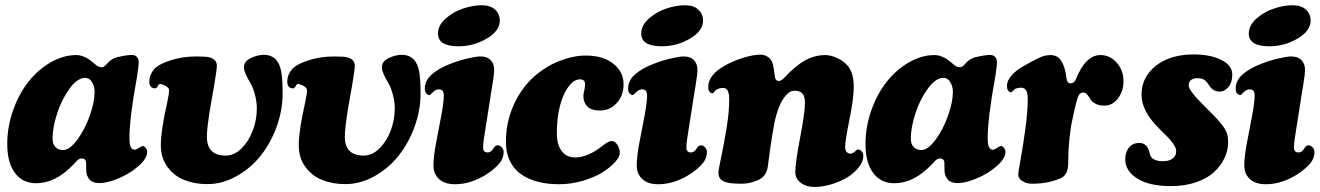

<svg xmlns="http://www.w3.org/2000/svg" viewBox="-20 -706 5148 749"><path d="M554.2 -113.8Q554.2 -87.9 520.5 -58.3Q486.8 -28.8 442.9 -10.3Q398.9 8.3 368.2 8.3Q340.8 8.3 328.6 -6.3Q316.4 -21 316.4 -41Q316.4 -70.3 315.9 -73.2Q313.5 -87.9 298.8 -87.9Q293.9 -87.9 289.3 -85.7Q284.7 -83.5 282 -80.8Q279.3 -78.1 273.9 -72Q268.6 -65.9 264.6 -62.5Q195.8 8.8 121.6 8.8Q67.9 8.8 38.1 -31.5Q8.3 -71.8 8.3 -143.6Q8.3 -212.4 31.5 -277.1Q54.7 -341.8 92 -388.4Q129.4 -435.1 178.5 -463.1Q227.5 -491.2 277.3 -491.2Q290.5 -491.2 304 -486.1Q317.4 -481 324 -476.6Q330.6 -472.2 342.8 -462.2Q355 -452.1 356 -451.2Q365.7 -443.8 377 -443.8Q386.2 -443.8 397.5 -457.5Q412.6 -475.6 435.1 -482.4Q475.1 -491.7 494.6 -491.7Q506.3 -491.7 513.7 -484.1Q521 -476.6 521 -463.4Q521 -446.8 513.7 -401.9Q484.9 -246.6 484.9 -164.6Q484.9 -129.4 498.5 -123.5Q502 -121.1 507.1 -122.3Q512.2 -123.5 515.1 -125.2Q518.1 -127 523.4 -130.4Q528.8 -133.8 533.2 -135.7Q538.1 -137.7 543.5 -133.8Q548.3 -129.9 551.3 -124.5Q554.2 -120.1 554.2 -113.8ZM312.5 -402.3Q282.2 -402.3 251.7 -360.8Q221.2 -319.3 203.1 -264.2Q185.1 -209 185.1 -165.5Q185.1 -142.6 197 -131.6Q209 -120.6 225.6 -120.6Q251.5 -120.6 281.2 -160.6Q311 -200.7 330.1 -254.4Q349.1 -308.1 349.1 -347.7Q349.1 -368.2 339.1 -385.3Q329.1 -402.3 312.5 -402.3Z M788.6 12.2Q738.8 12.2 698.7 -3.9Q658.7 -20 633.1 -55.2Q607.4 -90.3 607.4 -139.2Q607.4 -196.3 631.8 -303.7Q639.6 -339.4 639.6 -354Q639.6 -362.3 628.9 -369.1Q618.2 -376 607.4 -378.4Q602.1 -378.4 600.1 -376.5Q598.6 -376 597.7 -374.3Q596.7 -372.6 595.7 -370.6Q594.7 -368.7 594.2 -368.2Q590.3 -360.4 582 -361.3Q562.5 -364.3 562.5 -387.2Q562.5 -414.1 581.1 -436Q592.8 -449.7 620.6 -461.4Q648.4 -473.1 675.3 -478.5Q717.8 -488.3 775.9 -484.9Q826.2 -483.4 826.2 -448.2Q826.2 -438.5 815.4 -372.1Q813.5 -360.4 807.1 -325.4Q800.8 -290.5 797.4 -269.3Q793.9 -248 790.5 -219.5Q787.1 -190.9 787.1 -172.4Q787.1 -99.1 860.8 -99.1Q894 -99.1 922.4 -127.2Q950.7 -155.3 966.3 -197.3Q981.9 -239.3 981.9 -282.7Q981.9 -308.1 974.9 -335.4Q967.8 -362.8 958.5 -378.9Q931.6 -424.3 931.6 -441.4Q931.6 -455.1 938.5 -464.6Q945.3 -474.1 964.8 -482.4Q989.3 -492.2 1008.3 -492.2Q1038.6 -492.2 1057.1 -473.1Q1071.3 -456.5 1076.9 -428Q1082.5 -399.4 1082.5 -341.8Q1082.5 -275.9 1059.1 -211.4Q1035.6 -147 996.3 -97.9Q957 -48.8 902.1 -18.3Q847.2 12.2 788.6 12.2Z M1326.7 12.2Q1276.9 12.2 1236.8 -3.9Q1196.8 -20 1171.1 -55.2Q1145.5 -90.3 1145.5 -139.2Q1145.5 -196.3 1169.9 -303.7Q1177.7 -339.4 1177.7 -354Q1177.7 -362.3 1167 -369.1Q1156.2 -376 1145.5 -378.4Q1140.1 -378.4 1138.2 -376.5Q1136.7 -376 1135.7 -374.3Q1134.8 -372.6 1133.8 -370.6Q1132.8 -368.7 1132.3 -368.2Q1128.4 -360.4 1120.1 -361.3Q1100.6 -364.3 1100.6 -387.2Q1100.6 -414.1 1119.1 -436Q1130.9 -449.7 1158.7 -461.4Q1186.5 -473.1 1213.4 -478.5Q1255.9 -488.3 1314 -484.9Q1364.3 -483.4 1364.3 -448.2Q1364.3 -438.5 1353.5 -372.1Q1351.6 -360.4 1345.2 -325.4Q1338.9 -290.5 1335.4 -269.3Q1332 -248 1328.6 -219.5Q1325.2 -190.9 1325.2 -172.4Q1325.2 -99.1 1398.9 -99.1Q1432.1 -99.1 1460.4 -127.2Q1488.8 -155.3 1504.4 -197.3Q1520 -239.3 1520 -282.7Q1520 -308.1 1512.9 -335.4Q1505.9 -362.8 1496.6 -378.9Q1469.7 -424.3 1469.7 -441.4Q1469.7 -455.1 1476.6 -464.6Q1483.4 -474.1 1502.9 -482.4Q1527.3 -492.2 1546.4 -492.2Q1576.7 -492.2 1595.2 -473.1Q1609.4 -456.5 1615 -428Q1620.6 -399.4 1620.6 -341.8Q1620.6 -275.9 1597.2 -211.4Q1573.7 -147 1534.4 -97.9Q1495.1 -48.8 1440.2 -18.3Q1385.3 12.2 1326.7 12.2Z M1688.5 -575.2Q1688.5 -606.9 1718 -633.3Q1747.6 -659.7 1786.4 -672.6Q1825.2 -685.5 1859.4 -685.5Q1893.1 -685.5 1911.4 -668.5Q1929.7 -651.4 1929.7 -625.5Q1929.7 -585.4 1878.7 -555.4Q1827.6 -525.4 1768.6 -525.4Q1688.5 -525.4 1688.5 -575.2ZM1694.3 -217.3Q1711.4 -301.3 1711.4 -333Q1711.4 -352.5 1700.2 -356Q1691.9 -358.9 1682.1 -355.5Q1672.9 -351.6 1667 -344.7Q1658.7 -336.4 1657.7 -335.9Q1654.3 -334 1648.9 -336.9Q1637.2 -342.3 1637.2 -360.4Q1637.2 -392.1 1665 -416.3Q1692.9 -440.4 1736.8 -457Q1769 -469.7 1803.5 -477.8Q1837.9 -485.8 1854 -485.8Q1879.9 -485.8 1893.8 -471.7Q1907.7 -457.5 1907.7 -434.1Q1907.7 -424.3 1906.2 -411.4Q1904.8 -398.4 1902.3 -384.3Q1899.9 -370.1 1894 -333Q1888.2 -295.9 1882.3 -257.8Q1879.9 -241.2 1874.8 -210.4Q1869.6 -179.7 1867.2 -161.4Q1864.7 -143.1 1864.7 -129.9Q1864.7 -111.3 1882.8 -111.3Q1897 -111.3 1907.7 -131.3Q1913.6 -139.2 1921.4 -139.2Q1930.7 -139.2 1937.7 -130.9Q1944.8 -122.6 1944.8 -112.8Q1944.8 -89.4 1928.7 -69.3Q1912.6 -49.3 1879.9 -27.3Q1817.9 12.7 1754.9 12.7Q1714.4 12.7 1692.6 -7.6Q1670.9 -27.8 1670.9 -60.1Q1670.9 -78.6 1673.8 -102.1Q1676.8 -125.5 1680.7 -146Q1684.6 -166.5 1694.3 -217.3Z M2264.6 -489.3Q2333 -489.3 2372.8 -457.3Q2412.6 -425.3 2412.6 -377.9Q2412.6 -332.5 2385.7 -303.7Q2358.9 -274.9 2320.8 -274.9Q2280.3 -274.9 2265.9 -297.1Q2251.5 -319.3 2257.8 -346.2Q2264.6 -375 2261.2 -385.7Q2257.8 -396.5 2241.7 -396.5Q2223.6 -396.5 2206.8 -378.9Q2189.9 -361.3 2176.3 -329.1Q2152.3 -270 2152.3 -186Q2152.3 -141.6 2171.1 -116.7Q2189.9 -91.8 2223.6 -91.8Q2274.4 -91.8 2335 -140.6Q2355 -155.8 2365.7 -155.8Q2379.9 -155.8 2388.9 -140.4Q2397.9 -125 2397.9 -109.9Q2397.9 -94.2 2379.2 -73.5Q2360.4 -52.7 2329.8 -33.4Q2299.3 -14.2 2253.7 -0.7Q2208 12.7 2160.2 12.7Q2116.2 12.7 2079.6 3.4Q2043 -5.9 2014.4 -25.1Q1985.8 -44.4 1969.7 -76.7Q1953.6 -108.9 1953.6 -151.9Q1953.6 -227.1 1981.9 -292Q2010.3 -356.9 2057.6 -401.9Q2105.5 -445.8 2160.9 -467.5Q2216.3 -489.3 2264.6 -489.3Z M2481.4 -575.2Q2481.4 -606.9 2511 -633.3Q2540.5 -659.7 2579.3 -672.6Q2618.2 -685.5 2652.3 -685.5Q2686 -685.5 2704.3 -668.5Q2722.7 -651.4 2722.7 -625.5Q2722.7 -585.4 2671.6 -555.4Q2620.6 -525.4 2561.5 -525.4Q2481.4 -525.4 2481.4 -575.2ZM2487.3 -217.3Q2504.4 -301.3 2504.4 -333Q2504.4 -352.5 2493.2 -356Q2484.9 -358.9 2475.1 -355.5Q2465.8 -351.6 2460 -344.7Q2451.7 -336.4 2450.7 -335.9Q2447.3 -334 2441.9 -336.9Q2430.2 -342.3 2430.2 -360.4Q2430.2 -392.1 2458 -416.3Q2485.8 -440.4 2529.8 -457Q2562 -469.7 2596.4 -477.8Q2630.9 -485.8 2647 -485.8Q2672.9 -485.8 2686.8 -471.7Q2700.7 -457.5 2700.7 -434.1Q2700.7 -424.3 2699.2 -411.4Q2697.8 -398.4 2695.3 -384.3Q2692.9 -370.1 2687 -333Q2681.2 -295.9 2675.3 -257.8Q2672.9 -241.2 2667.7 -210.4Q2662.6 -179.7 2660.2 -161.4Q2657.7 -143.1 2657.7 -129.9Q2657.7 -111.3 2675.8 -111.3Q2689.9 -111.3 2700.7 -131.3Q2706.5 -139.2 2714.4 -139.2Q2723.6 -139.2 2730.7 -130.9Q2737.8 -122.6 2737.8 -112.8Q2737.8 -89.4 2721.7 -69.3Q2705.6 -49.3 2672.9 -27.3Q2610.8 12.7 2547.9 12.7Q2507.3 12.7 2485.6 -7.6Q2463.9 -27.8 2463.9 -60.1Q2463.9 -78.6 2466.8 -102.1Q2469.7 -125.5 2473.6 -146Q2477.5 -166.5 2487.3 -217.3Z M3199.2 -491.2Q3220.7 -491.2 3245.6 -479.7Q3270.5 -468.3 3285.6 -450.7Q3310.5 -422.9 3310.5 -368.2Q3310.5 -322.3 3293.7 -239.5Q3276.9 -156.7 3276.9 -132.3Q3276.9 -112.3 3293 -106.9Q3304.7 -104 3320.3 -119.6Q3325.7 -125 3333 -121.6Q3336.9 -120.1 3339.8 -117.2Q3347.7 -110.4 3347.7 -97.2Q3347.7 -62 3299.8 -23.9Q3276.4 -5.4 3235.4 9Q3194.3 23.4 3157.7 23.4Q3125.5 23.4 3104 7.3Q3082.5 -8.8 3082.5 -35.2Q3082.5 -70.8 3101.3 -168.7Q3120.1 -266.6 3120.1 -304.7Q3120.1 -330.1 3110.4 -341.1Q3100.6 -352.1 3078.6 -352.1Q3059.1 -352.1 3040 -326.9Q3021 -301.8 3008.8 -258.3Q2995.1 -212.9 2975.6 -58.6Q2971.2 -23.4 2945.8 -7.8Q2936.5 -2 2915.5 4.4Q2894.5 10.7 2871.6 10.7Q2817.4 10.7 2801.8 0.5Q2782.7 -8.8 2782.7 -32.2Q2782.7 -43.5 2793.2 -92.3Q2803.7 -141.1 2814.2 -205.1Q2824.7 -269 2824.7 -316.9Q2824.7 -359.4 2805.7 -362.3Q2797.9 -364.3 2786.9 -361.1Q2775.9 -357.9 2772 -354L2769 -351.6Q2766.1 -348.6 2765.1 -345.7Q2761.7 -340.3 2754.9 -342.8Q2742.7 -348.1 2742.7 -366.2Q2742.7 -414.1 2808.1 -450.2Q2837.9 -467.8 2877.9 -480.2Q2918 -492.7 2944.8 -492.7Q2972.7 -492.7 2987.8 -471.7Q2991.7 -466.3 2994.1 -458.3Q2996.6 -450.2 2997.8 -443.4Q2999 -436.5 3000.5 -424.6Q3002 -412.6 3002.9 -406.7Q3004.9 -390.1 3018.1 -390.1Q3021 -390.1 3023.4 -390.9Q3025.9 -391.6 3028.3 -393.3Q3030.8 -395 3032 -396Q3033.2 -397 3036.1 -399.7Q3039.1 -402.3 3039.6 -402.8Q3082.5 -448.7 3119.4 -469.7Q3156.2 -490.7 3199.2 -491.2Z M3902.3 -113.8Q3902.3 -87.9 3868.7 -58.3Q3835 -28.8 3791 -10.3Q3747.1 8.3 3716.3 8.3Q3689 8.3 3676.8 -6.3Q3664.6 -21 3664.6 -41Q3664.6 -70.3 3664.1 -73.2Q3661.6 -87.9 3647 -87.9Q3642.1 -87.9 3637.5 -85.7Q3632.8 -83.5 3630.1 -80.8Q3627.4 -78.1 3622.1 -72Q3616.7 -65.9 3612.8 -62.5Q3543.9 8.8 3469.7 8.8Q3416 8.8 3386.2 -31.5Q3356.4 -71.8 3356.4 -143.6Q3356.4 -212.4 3379.6 -277.1Q3402.8 -341.8 3440.2 -388.4Q3477.5 -435.1 3526.6 -463.1Q3575.7 -491.2 3625.5 -491.2Q3638.7 -491.2 3652.1 -486.1Q3665.5 -481 3672.1 -476.6Q3678.7 -472.2 3690.9 -462.2Q3703.1 -452.1 3704.1 -451.2Q3713.9 -443.8 3725.1 -443.8Q3734.4 -443.8 3745.6 -457.5Q3760.7 -475.6 3783.2 -482.4Q3823.2 -491.7 3842.8 -491.7Q3854.5 -491.7 3861.8 -484.1Q3869.1 -476.6 3869.1 -463.4Q3869.1 -446.8 3861.8 -401.9Q3833 -246.6 3833 -164.6Q3833 -129.4 3846.7 -123.5Q3850.1 -121.1 3855.2 -122.3Q3860.4 -123.5 3863.3 -125.2Q3866.2 -127 3871.6 -130.4Q3877 -133.8 3881.3 -135.7Q3886.2 -137.7 3891.6 -133.8Q3896.5 -129.9 3899.4 -124.5Q3902.3 -120.1 3902.3 -113.8ZM3660.6 -402.3Q3630.4 -402.3 3599.9 -360.8Q3569.3 -319.3 3551.3 -264.2Q3533.2 -209 3533.2 -165.5Q3533.2 -142.6 3545.2 -131.6Q3557.1 -120.6 3573.7 -120.6Q3599.6 -120.6 3629.4 -160.6Q3659.2 -200.7 3678.2 -254.4Q3697.3 -308.1 3697.3 -347.7Q3697.3 -368.2 3687.3 -385.3Q3677.2 -402.3 3660.6 -402.3Z M4272.9 -491.2Q4309.6 -491.2 4336.2 -461.7Q4362.8 -432.1 4362.8 -388.2Q4362.8 -350.6 4341.3 -322.3Q4319.8 -293.9 4288.1 -293.9Q4266.6 -293.9 4252.4 -302Q4238.3 -310.1 4233.2 -319.6Q4228 -329.1 4221.2 -337.2Q4214.4 -345.2 4205.1 -345.2Q4193.8 -345.2 4187.5 -332.8Q4181.2 -320.3 4171.4 -276.9Q4163.1 -239.7 4159.4 -220.5Q4155.8 -201.2 4151.4 -158.2Q4147 -115.2 4147 -65.9Q4146 -21.5 4115.2 -9.8Q4068.8 10.7 4005.4 10.7Q3984.9 10.7 3968.5 0.7Q3952.1 -9.3 3952.1 -25.9Q3952.1 -33.2 3961.4 -84Q3970.7 -134.8 3980 -203.4Q3989.3 -272 3989.3 -321.8Q3989.3 -361.8 3965.8 -363.8Q3958 -364.3 3948.5 -362.1Q3939 -359.9 3936.5 -356.4Q3935.5 -355.5 3934.6 -354.5Q3933.6 -353.5 3932.9 -352.8Q3932.1 -352.1 3931.2 -351.3Q3930.2 -350.6 3929.7 -349.6Q3926.8 -344.2 3919.4 -347.2Q3908.2 -352.5 3908.2 -370.1Q3908.2 -392.1 3927.5 -413.3Q3946.8 -434.6 3976.6 -450.2Q3980.5 -452.6 3991.2 -458.5Q4002 -464.4 4005.6 -466.3Q4009.3 -468.3 4018.1 -472.9Q4026.9 -477.5 4030.8 -479.2Q4034.7 -481 4042 -484.1Q4049.3 -487.3 4054.2 -488.3Q4059.1 -489.3 4064.9 -490.2Q4070.8 -491.2 4076.7 -491.2Q4105.5 -491.2 4118.7 -470.2Q4135.3 -446.3 4140.6 -399.4Q4142.6 -380.9 4157.7 -380.9Q4169.9 -380.9 4177.7 -398.4Q4215.3 -491.2 4272.9 -491.2Z M4464.4 -110.8Q4465.8 -103 4468.3 -97.7Q4472.2 -88.4 4484.9 -82.8Q4497.6 -77.1 4516.1 -77.1Q4542 -77.1 4555.2 -88.1Q4568.4 -99.1 4568.4 -115.7Q4568.4 -119.6 4567.4 -124Q4566.4 -128.4 4563.7 -133.3Q4561 -138.2 4558.8 -142.1Q4556.6 -146 4552 -151.9Q4547.4 -157.7 4544.4 -161.1Q4541.5 -164.6 4534.9 -171.4Q4528.3 -178.2 4525.4 -181.2Q4522.5 -184.1 4514.9 -191.7Q4507.3 -199.2 4504.4 -202.1Q4433.1 -271 4433.1 -336.4Q4433.1 -384.8 4461.2 -421.1Q4489.3 -457.5 4534.7 -475.6Q4580.1 -493.7 4635.3 -493.7Q4702.1 -493.7 4744.6 -472.2Q4787.1 -450.7 4787.1 -415.5Q4787.1 -382.8 4771.5 -365.7Q4755.9 -348.6 4738.3 -348.6Q4711.9 -348.6 4696.8 -373Q4686.5 -389.2 4677 -395Q4667.5 -400.9 4652.3 -400.9Q4617.2 -400.9 4617.2 -372.6Q4617.2 -352.5 4676.8 -293.9Q4685.5 -285.2 4690.4 -280.3Q4715.3 -255.4 4726.8 -243.2Q4738.3 -231 4750.5 -214.4Q4762.7 -197.8 4766.8 -183.6Q4771 -169.4 4771 -151.9Q4771 -119.6 4756.8 -89.4Q4742.7 -59.1 4715.8 -34.4Q4689 -9.8 4645.5 5.1Q4602.1 20 4548.3 20Q4460.9 20 4415 -10.7Q4369.6 -40 4369.6 -84.5Q4369.6 -112.3 4384.3 -130.4Q4398.9 -148.4 4424.3 -148.4Q4455.6 -148.4 4464.4 -110.8Z M4851.6 -575.2Q4851.6 -606.9 4881.1 -633.3Q4910.6 -659.7 4949.5 -672.6Q4988.3 -685.5 5022.5 -685.5Q5056.2 -685.5 5074.5 -668.5Q5092.8 -651.4 5092.8 -625.5Q5092.8 -585.4 5041.7 -555.4Q4990.7 -525.4 4931.6 -525.4Q4851.6 -525.4 4851.6 -575.2ZM4857.4 -217.3Q4874.5 -301.3 4874.5 -333Q4874.5 -352.5 4863.3 -356Q4855 -358.9 4845.2 -355.5Q4835.9 -351.6 4830.1 -344.7Q4821.8 -336.4 4820.8 -335.9Q4817.4 -334 4812 -336.9Q4800.3 -342.3 4800.3 -360.4Q4800.3 -392.1 4828.1 -416.3Q4856 -440.4 4899.9 -457Q4932.1 -469.7 4966.6 -477.8Q5001 -485.8 5017.1 -485.8Q5043 -485.8 5056.9 -471.7Q5070.8 -457.5 5070.8 -434.1Q5070.8 -424.3 5069.3 -411.4Q5067.9 -398.4 5065.4 -384.3Q5063 -370.1 5057.1 -333Q5051.3 -295.9 5045.4 -257.8Q5043 -241.2 5037.8 -210.4Q5032.7 -179.7 5030.3 -161.4Q5027.8 -143.1 5027.8 -129.9Q5027.8 -111.3 5045.9 -111.3Q5060.1 -111.3 5070.8 -131.3Q5076.7 -139.2 5084.5 -139.2Q5093.8 -139.2 5100.8 -130.9Q5107.9 -122.6 5107.9 -112.8Q5107.9 -89.4 5091.8 -69.3Q5075.7 -49.3 5043 -27.3Q4981 12.7 4918 12.7Q4877.4 12.7 4855.7 -7.6Q4834 -27.8 4834 -60.1Q4834 -78.6 4836.9 -102.1Q4839.8 -125.5 4843.8 -146Q4847.7 -166.5 4857.4 -217.3Z"/></svg>

Font: Cooper* ExtraBold
Style: Italic
Weight: 800
Italic angle: -7°
Designer: Owen Earl
Foundry: indestructible type*
Version: Version 0.001